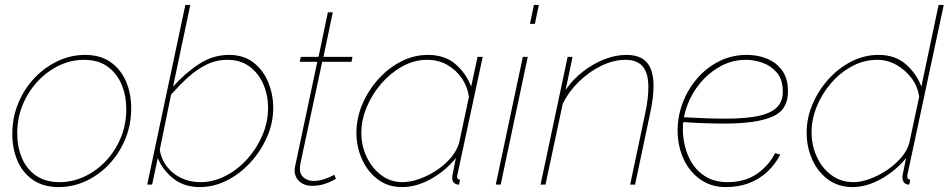

<svg xmlns="http://www.w3.org/2000/svg" viewBox="-20 -750 3854 780"><path d="M219 10Q156 10 114 -19Q72 -48 51 -97Q30 -146 30 -205Q30 -273 54.5 -331.5Q79 -390 121 -434Q163 -478 216 -502.5Q269 -527 325 -527Q388 -527 429.5 -497.5Q471 -468 492 -419Q513 -370 513 -310Q513 -243 489 -185Q465 -127 423.5 -83Q382 -39 329 -14.5Q276 10 219 10ZM222 -10Q274 -10 322.5 -32.5Q371 -55 409.5 -95.5Q448 -136 470.5 -190Q493 -244 493 -306Q493 -361 474 -406.5Q455 -452 417 -479.5Q379 -507 321 -507Q269 -507 220.5 -484Q172 -461 133.5 -420Q95 -379 72.5 -325Q50 -271 50 -208Q50 -153 69 -108Q88 -63 126.5 -36.5Q165 -10 222 -10Z M792 10Q726 10 682.5 -26Q639 -62 621 -108L598 0H578L733 -730H753L683 -398Q733 -454 789.5 -490.5Q846 -527 910 -527Q971 -527 1011 -495Q1051 -463 1070.5 -414Q1090 -365 1090 -313Q1090 -250 1064.5 -192.5Q1039 -135 996.5 -89Q954 -43 901 -16.5Q848 10 792 10ZM794 -10Q847 -10 896.5 -35.5Q946 -61 985 -104.5Q1024 -148 1046.5 -201.5Q1069 -255 1069 -312Q1069 -363 1050 -407.5Q1031 -452 994 -479.5Q957 -507 903 -507Q858 -507 818 -487Q778 -467 743 -435Q708 -403 675 -366L629 -141Q636 -101 659.5 -71.5Q683 -42 718 -26Q753 -10 794 -10Z M1177 -58Q1177 -62 1177.5 -66.5Q1178 -71 1179 -75L1269 -499H1198L1202 -519H1274L1312 -700H1332L1294 -519H1412L1408 -499H1289L1209 -126Q1203 -98 1200.5 -85.5Q1198 -73 1198 -66Q1198 -41 1214.5 -28Q1231 -15 1253 -15Q1275 -15 1293.5 -21Q1312 -27 1324.5 -33Q1337 -39 1338 -40L1345 -24Q1345 -24 1331.5 -16.5Q1318 -9 1296 -2Q1274 5 1248 5Q1217 5 1197 -12.5Q1177 -30 1177 -58Z M1613 10Q1556 10 1514.5 -21.5Q1473 -53 1450.5 -103.5Q1428 -154 1428 -210Q1428 -270 1452 -326.5Q1476 -383 1517 -428.5Q1558 -474 1610 -500.5Q1662 -527 1718 -527Q1788 -527 1831.5 -488.5Q1875 -450 1894 -398L1920 -519H1941L1839 -44Q1838 -42 1837.5 -38.5Q1837 -35 1837 -32Q1837 -20 1849 -20L1845 0Q1843 0 1840.5 0Q1838 0 1836 -1Q1826 -4 1821.5 -11Q1817 -18 1817 -29Q1817 -32 1818 -37Q1819 -42 1822 -57.5Q1825 -73 1832 -108Q1790 -56 1731 -23Q1672 10 1613 10ZM1615 -10Q1647 -10 1683.5 -23Q1720 -36 1753.5 -58Q1787 -80 1811.5 -109Q1836 -138 1845 -169L1885 -356Q1880 -396 1857.5 -430Q1835 -464 1798.5 -485.5Q1762 -507 1715 -507Q1663 -507 1615 -480.5Q1567 -454 1529.5 -411Q1492 -368 1470 -315.5Q1448 -263 1448 -210Q1448 -157 1470 -111.5Q1492 -66 1529.5 -38Q1567 -10 1615 -10Z M2104 -519H2124L2014 0H1994ZM2149 -730H2169L2153 -653H2133Z M2286 -519H2306L2278 -385Q2307 -427 2348 -459Q2389 -491 2435 -509Q2481 -527 2525 -527Q2562 -527 2586.5 -513.5Q2611 -500 2623 -472Q2635 -444 2635 -401Q2635 -377 2631.5 -349Q2628 -321 2621 -289L2560 0H2540L2601 -289Q2608 -321 2611 -347.5Q2614 -374 2614 -396Q2614 -453 2591 -480Q2568 -507 2521 -507Q2474 -507 2424.5 -483.5Q2375 -460 2333 -419.5Q2291 -379 2266 -328L2196 0H2176Z M2929 10Q2870 10 2826.5 -20Q2783 -50 2759 -100Q2735 -150 2733 -210Q2731 -269 2751 -325.5Q2771 -382 2809 -427.5Q2847 -473 2899.5 -500Q2952 -527 3014 -527Q3059 -527 3096.5 -511.5Q3134 -496 3157 -464.5Q3180 -433 3181 -385Q3184 -306 3120 -277Q3056 -248 2924 -248Q2883 -248 2839.5 -249.5Q2796 -251 2742 -255L2750 -274Q2806 -271 2847.5 -269.5Q2889 -268 2927 -268Q3016 -268 3067.5 -280.5Q3119 -293 3140.5 -318.5Q3162 -344 3160 -383Q3159 -428 3136 -455Q3113 -482 3079 -494.5Q3045 -507 3010 -507Q2955 -507 2907.5 -481Q2860 -455 2825 -413Q2790 -371 2771.5 -320.5Q2753 -270 2754 -221Q2756 -161 2777.5 -113Q2799 -65 2839 -37.5Q2879 -10 2936 -10Q3004 -10 3052.5 -42Q3101 -74 3129 -128L3150 -122Q3129 -82 3097.5 -52.5Q3066 -23 3024 -6.5Q2982 10 2929 10Z M3444 10Q3385 10 3343 -21.5Q3301 -53 3279 -103.5Q3257 -154 3257 -211Q3257 -271 3281 -327Q3305 -383 3346 -428.5Q3387 -474 3439.5 -500.5Q3492 -527 3549 -527Q3617 -527 3660.5 -488.5Q3704 -450 3723 -398L3793 -730H3814L3667 -43Q3666 -40 3666 -37.5Q3666 -35 3666 -33Q3666 -20 3678 -20L3674 0Q3670 0 3667 -0.5Q3664 -1 3662 -2Q3654 -5 3650 -12.5Q3646 -20 3646 -30Q3646 -32 3646.5 -36.5Q3647 -41 3650.5 -57Q3654 -73 3661 -108Q3619 -56 3559.5 -23Q3500 10 3444 10ZM3448 -10Q3477 -10 3512 -22.5Q3547 -35 3581 -57.5Q3615 -80 3640 -108.5Q3665 -137 3674 -169L3714 -356Q3709 -398 3683.5 -432Q3658 -466 3621.5 -486.5Q3585 -507 3545 -507Q3490 -507 3441.5 -481Q3393 -455 3356 -412Q3319 -369 3298 -317Q3277 -265 3277 -213Q3277 -159 3298.5 -112.5Q3320 -66 3358.5 -38Q3397 -10 3448 -10Z"/></svg>

Font: Raleway Thin Thin
Style: Italic
Weight: 250
Italic angle: -12°
Version: Version 4.026